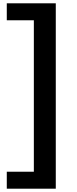

<svg xmlns="http://www.w3.org/2000/svg" viewBox="-20 -880 465 1160"><path d="M317 260V-860H21V-757.5H184.5V157.5H21V260Z"/></svg>

Font: Spartan
Style: Bold
Weight: 700
Designer: Matt Bailey, Mirko Velimirovic
Foundry: Matt Bailey
Version: Version 1.003